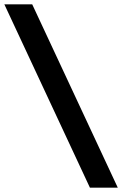

<svg xmlns="http://www.w3.org/2000/svg" viewBox="-32 -732 574 882"><path d="M381 130 -12 -712H116L509 130Z"/></svg>

Font: Undotted
Style: Bold
Weight: 700
Designer: Delve Withrington, Dave Bailey, Thomas Jockin
Foundry: Delve Fonts LLC
Version: Version 4.000